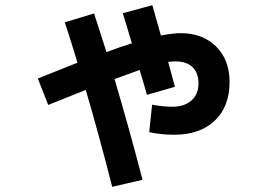

<svg xmlns="http://www.w3.org/2000/svg" viewBox="-20 -652 1040 741"><path d="M454 -601 568 -632Q579 -595 601 -515Q648 -524 678 -524Q762 -524 814 -472.5Q866 -421 866 -336Q866 -240 808.5 -186Q751 -132 653 -132Q600 -132 556 -142L567 -248Q611 -240 646 -240Q691 -240 718.5 -264Q746 -288 746 -330Q746 -371 723 -393Q700 -415 657 -415Q640 -415 629 -413Q647 -347 655 -317L547 -286Q539 -316 519 -382Q498 -375 422 -347Q481 -148 530 42L413 69Q364 -124 311 -305Q222 -270 166 -247L126 -349Q250 -399 279 -410Q255 -490 230 -566L343 -600Q346 -590 364 -535Q382 -480 391 -451Q444 -471 489 -485Q484 -502 472 -541.5Q460 -581 454 -601Z"/></svg>

Font: M PLUS 1p
Style: Bold
Weight: 700
Version: Version 1.062